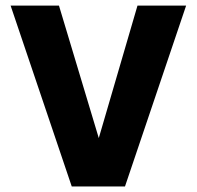

<svg xmlns="http://www.w3.org/2000/svg" viewBox="-20 -670 707 690"><path d="M18.1 -649.9H191.9L335 -173.8L474.1 -649.9H648.9L429.2 0H237.8Z"/></svg>

Font: Overused Grotesk ExtraBold
Style: Regular
Weight: 800
Version: Version 0.002